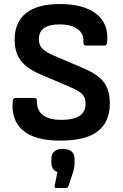

<svg xmlns="http://www.w3.org/2000/svg" viewBox="-20 -686 612 953"><path d="M279 12Q152 12 93.5 -39Q35 -90 43 -183Q45 -200 57 -200H151Q164 -200 163 -185Q162 -91 285 -91Q405 -91 405 -171Q405 -200 388.5 -218Q372 -236 328 -254L183 -316Q110 -347 81 -388Q52 -429 53 -491Q53 -576 109.5 -621Q166 -666 277 -666Q394 -666 457 -618Q520 -570 512 -478Q511 -460 500 -460H405Q393 -460 394 -478Q397 -518 365.5 -541.5Q334 -565 276 -565Q174 -565 173 -493Q172 -464 189.5 -445.5Q207 -427 252 -408L395 -347Q468 -316 497 -276Q526 -236 525 -170Q525 -82 466 -35Q407 12 279 12ZM258 247Q249 247 251 237L265 168Q235 157 235 121V103Q235 79 249.5 66Q264 53 290 53Q350 53 350 103V122Q350 148 341 174L319 240Q316 247 307 247Z"/></svg>

Font: Sofia Sans
Style: Bold
Weight: 700
Designer: Botio Nikoltchev, Ani Petrova
Foundry: lettersoup
Version: Version 4.100; ttfautohint (v1.8.4.7-5d5b)